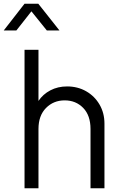

<svg xmlns="http://www.w3.org/2000/svg" viewBox="-55 -1013 648 1033"><path d="M77 0H152V-319Q152 -391 192.5 -432Q233 -473 293 -473Q353 -473 392.5 -432.5Q432 -392 432 -319V0H507V-348Q507 -405 480.5 -450.5Q454 -496 408.5 -522Q363 -548 306 -548Q256 -548 216 -527Q176 -506 152 -470V-745H77ZM-35 -849H33L114 -952L197 -849H265L151 -993H77Z"/></svg>

Font: Plus Jakarta Sans
Style: Regular
Weight: 400
Designer: Gumpita Rahayu
Foundry: Tokotype
Version: Version 2.004; ttfautohint (v1.8.3)